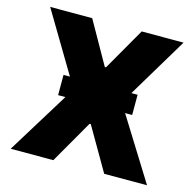

<svg xmlns="http://www.w3.org/2000/svg" viewBox="-103 -814 941 922"><g transform="rotate(15 367.0 -353.5)"><path d="M363.3 -496.1H369.1L490.2 -707H698.2L519 -408.2H549.8V-307.6H514.6L706.1 0H493.2L369.1 -213.9H363.3L240.2 0H28.3L217.8 -307.6H181.6V-408.2H213.4L35.2 -707H244.1Z"/></g></svg>

Font: Pretendard GOV Black
Style: Regular
Weight: 900
Designer: Base glyphs from Inter by Rasmus Andersson; Hangeul glyphs from Noto Sans CJK(Source Han Sans) by Jang Soo-young and Kan
Foundry: Kil Hyung-jin
Version: Version 1.309